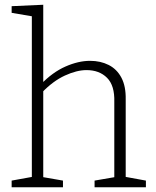

<svg xmlns="http://www.w3.org/2000/svg" viewBox="-20 -788 655 808"><path d="M29 0V-28L123 -45L114 -34V-729L123 -718L29 -734V-762L162 -768V-429L151 -432Q201 -484 255.5 -508Q310 -532 359 -532Q403 -532 437.5 -514.5Q472 -497 491 -461Q510 -425 509 -370V-34L501 -45L594 -28V0H378V-28L471 -44L461 -33V-359Q463 -428 430.5 -460.5Q398 -493 344 -493Q303 -493 253 -470Q203 -447 156 -398L162 -411V-33L153 -44L245 -28V0Z"/></svg>

Font: Bitter Thin Light
Style: Regular
Weight: 300
Version: Version 2.002